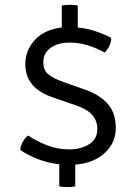

<svg xmlns="http://www.w3.org/2000/svg" viewBox="-20 -718 580 800"><path d="M260.5 61.5Q239.5 61.5 227 58.5V-33.5Q177.5 -39 135 -56.2Q92.5 -73.5 64.5 -93Q65 -109.5 75 -127.2Q85 -145 97 -153.5Q130 -131 174.8 -113.2Q219.5 -95.5 267.5 -95.5Q317 -95.5 351 -116.8Q385 -138 385.5 -178.5Q387 -247.5 302 -277L198 -313Q85.5 -351.5 85.5 -450.5Q85.5 -508.5 125.5 -551.8Q165.5 -595 237.5 -603.5V-695Q244.5 -696.5 253.8 -697.2Q263 -698 270.5 -698Q290 -698 304 -695V-603.5Q344.5 -599.5 380.5 -587Q416.5 -574.5 443.5 -560Q443.5 -544 435.8 -527Q428 -510 416 -499Q383 -517.5 346.2 -529Q309.5 -540.5 270.5 -540.5Q221 -540.5 190.8 -518.5Q160.5 -496.5 160.5 -459Q160.5 -424 183 -407Q205.5 -390 239.5 -378L337 -343.5Q395.5 -323 429 -285Q462.5 -247 462.5 -185Q462.5 -124.5 417.8 -81.8Q373 -39 293.5 -32V58.5Q287.5 60 278.5 60.8Q269.5 61.5 260.5 61.5Z"/></svg>

Font: Signika SC Light
Style: Regular
Weight: 300
Designer: Anna Giedryś
Foundry: Anna Giedryś
Version: Version 2.000; ttfautohint (v1.8.3) -l 8 -r 50 -G 200 -x 9 -